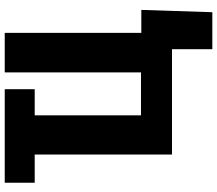

<svg xmlns="http://www.w3.org/2000/svg" viewBox="-73 -678 922 816"><g transform="rotate(-90 388.0 -270.0)"><path d="M417 -710.9V-583.5H19.5V-710.9ZM753.9 -130.4 744.1 171.4H586.9V0H545.4V-130.4ZM139.2 0V-710.9H305.7V-131.8H488.3V-710.9H656.2V0Z"/></g></svg>

Font: Roboto Condensed Black
Style: Regular
Weight: 900
Designer: Christian Robertson
Foundry: Google
Version: Version 3.008; 2023